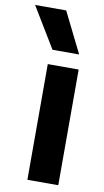

<svg xmlns="http://www.w3.org/2000/svg" viewBox="-148 -851 483 894"><g transform="rotate(10 93.5 -404.0)"><path d="M49 0V-547H195V0ZM59 -616.5 -57 -808H90L185 -616.5Z"/></g></svg>

Font: Encode Sans Cnd
Style: Bold
Weight: 700
Width: 3
Designer: Multiple Designers
Foundry: Impallari Type
Version: Version 3.002; ttfautohint (v1.8.3) -l 8 -r 50 -G 200 -x 14 